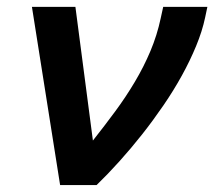

<svg xmlns="http://www.w3.org/2000/svg" viewBox="-20 -532 616 552"><path d="M196.8 -512.2 247.1 -127.9Q280.3 -169.9 311.3 -211.9Q342.3 -253.9 367.9 -297.1Q393.6 -340.3 412.6 -385.5Q431.6 -430.7 441.9 -479L449.2 -512.2H576.2L569.8 -481.9Q561.5 -442.4 543.9 -399.9Q526.4 -357.4 502.7 -314.5Q479 -271.5 449.7 -228.8Q420.4 -186 388.7 -145.8Q356.9 -105.5 323.5 -68.4Q290 -31.2 257.8 0H152.8L71.8 -512.2Z"/></svg>

Font: Lorenzo Sans
Style: Bold Italic
Weight: 700
Italic angle: -12°
Foundry: Intel Corporation
Version: Version 1.00; ttfautohint (v1.5)